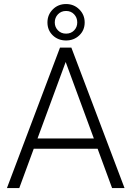

<svg xmlns="http://www.w3.org/2000/svg" viewBox="-20 -952 665 972"><path d="M547.4 0 474.1 -199.2H150.9L77.6 0H15.1L283.7 -710.9H341.3L610.4 0ZM169.9 -251H455.1L312.5 -638.2ZM220.2 -838.4Q220.2 -877.4 247.3 -904.5Q274.4 -931.6 314.5 -931.6Q354 -931.6 381.3 -904.5Q408.7 -877.4 408.7 -838.4Q408.7 -798.8 381.3 -772.9Q354 -747.1 314.5 -747.1Q274.4 -747.1 247.3 -772.9Q220.2 -798.8 220.2 -838.4ZM257.3 -838.4Q257.3 -814.9 273.4 -798.3Q289.6 -781.7 314.5 -781.7Q339.4 -781.7 355.2 -798.1Q371.1 -814.5 371.1 -838.4Q371.1 -862.8 355.2 -879.6Q339.4 -896.5 314.5 -896.5Q289.6 -896.5 273.4 -879.6Q257.3 -862.8 257.3 -838.4Z"/></svg>

Font: Vazirmatn UI FD ExtraLight
Style: Regular
Weight: 200
Designer: Saber Rastikerdar
Foundry: Saber Rastikerdar
Version: Version 33.003